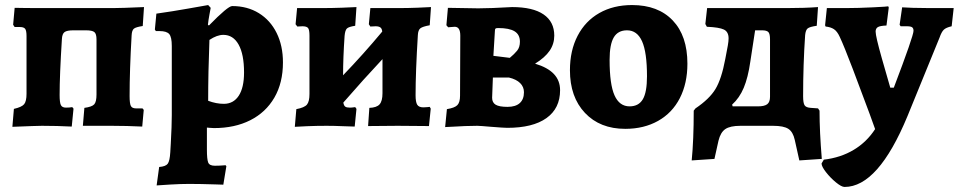

<svg xmlns="http://www.w3.org/2000/svg" viewBox="-20 -498 3795 760"><path d="M35 -67Q66 -74 75.5 -85.5Q85 -97 85 -127V-355Q85 -377 79.5 -384Q74 -391 59 -391H38L32 -400L38 -467Q75 -466 152 -466H428L474 -467L550 -470L545 -395Q518 -391 510 -384.5Q502 -378 501 -358Q493 -220 493 -118Q493 -88 498 -78.5Q503 -69 518 -69H544L549 -63L543 3Q482 0 423 0H308L314 -71Q344 -75 353 -85Q362 -95 362 -124V-342Q362 -364 353.5 -371Q345 -378 320 -378H271Q245 -378 235.5 -371Q226 -364 225 -343Q216 -201 216 -122Q216 -92 221 -82Q226 -72 241 -72Q256 -72 266 -74L271 -68L264 3Q206 0 146 0Q127 0 29 4Z M610 163Q636 161 644 150Q652 139 654 105Q654 95 656 71Q660 -1 660 -42V-316Q660 -351 650 -363Q640 -375 611 -375H597L593 -381L599 -444Q663 -453 724.5 -464Q786 -475 804 -478L814 -467Q813 -461 809 -440Q805 -419 803 -400L807 -397Q882 -474 899 -474Q959 -474 1004.5 -446Q1050 -418 1075 -367.5Q1100 -317 1100 -251Q1100 -170 1066 -111.5Q1032 -53 970.5 -22Q909 9 827 9Q818 9 810 8Q802 7 799 7V94Q799 132 804 145Q809 158 830 158Q848 158 859 157Q870 156 873 156L876 160L864 233L834 232Q772 230 729 230Q695 230 653.5 232.5Q612 235 600 236ZM946 -211Q946 -283 924.5 -321.5Q903 -360 864 -360Q839 -360 809 -340Q804 -212 804 -99Q836 -87 866 -87Q904 -87 925 -119Q946 -151 946 -211Z M1681 -75 1685 -68 1678 1 1554 0 1437 1 1442 -71Q1471 -72 1482.5 -85Q1494 -98 1494 -129V-264Q1419 -184 1339 -92Q1341 -80 1346.5 -76Q1352 -72 1364 -72Q1373 -72 1378.5 -73Q1384 -74 1386 -74L1391 -67L1384 3Q1371 3 1337 1.5Q1303 0 1273 0Q1233 0 1196.5 1.5Q1160 3 1147 4L1153 -66Q1185 -72 1195 -84Q1205 -96 1205 -126V-357Q1205 -380 1199.5 -387Q1194 -394 1177 -394L1157 -393L1150 -402L1156 -466H1254Q1293 -466 1334 -467.5Q1375 -469 1391 -470L1386 -396Q1360 -392 1353 -385Q1346 -378 1344 -356Q1338 -268 1338 -200Q1418 -283 1493 -373Q1492 -385 1485.5 -389.5Q1479 -394 1467 -394L1446 -393L1440 -402L1446 -466H1559Q1594 -466 1632.5 -467.5Q1671 -469 1686 -470L1681 -398Q1653 -393 1644 -386Q1635 -379 1634 -359Q1625 -213 1625 -121Q1625 -94 1631.5 -83.5Q1638 -73 1656 -73Q1665 -73 1672 -74Q1679 -75 1681 -75Z M1782 3 1742 5 1749 -66Q1780 -71 1790.5 -82Q1801 -93 1801 -119L1802 -357Q1802 -392 1780 -392Q1773 -392 1766 -391Q1759 -390 1754 -390L1747 -398L1753 -467L1873 -465Q1920 -465 2007 -470Q2089 -470 2131.5 -441Q2174 -412 2174 -357Q2174 -324 2155.5 -297Q2137 -270 2098 -246Q2148 -231 2172.5 -205Q2197 -179 2197 -141Q2197 -69 2143 -30.5Q2089 8 1988 8Q1975 8 1925 4Q1879 0 1869 0Q1844 0 1821 1Q1798 2 1782 3ZM1998 -269Q2016 -284 2027 -297.5Q2038 -311 2038 -333Q2038 -361 2017 -374Q1996 -387 1952 -387Q1944 -387 1941.5 -385Q1939 -383 1939 -376L1933 -277ZM1928 -111Q1928 -92 1942 -83.5Q1956 -75 1989 -75Q2021 -75 2037.5 -90Q2054 -105 2054 -133Q2054 -154 2039 -169Q2024 -184 1995 -191H1931Z M2236 -220Q2236 -298 2266.5 -356.5Q2297 -415 2352.5 -446.5Q2408 -478 2482 -478Q2585 -478 2643 -417Q2701 -356 2701 -246Q2701 -168 2671 -109.5Q2641 -51 2585 -19.5Q2529 12 2455 12Q2355 12 2295.5 -51Q2236 -114 2236 -220ZM2541 -196Q2541 -291 2521.5 -334.5Q2502 -378 2462 -378Q2426 -378 2409.5 -350Q2393 -322 2393 -261Q2393 -164 2412.5 -120.5Q2432 -77 2472 -77Q2508 -77 2524.5 -105Q2541 -133 2541 -196Z M3233 131 3144 137 3126 56Q3119 24 3100.5 12Q3082 0 3040 0H2911Q2870 0 2851 13Q2832 26 2824 59L2808 131L2718 137Q2726 56 2726 -60L2733 -69Q2788 -106 2812 -145.5Q2836 -185 2851 -265L2861 -318Q2864 -335 2864 -346Q2864 -372 2845.5 -381Q2827 -390 2778 -392L2772 -403L2779 -466H3095Q3166 -466 3218 -470L3213 -396Q3185 -392 3177 -385.5Q3169 -379 3167 -359Q3159 -242 3159 -117Q3159 -90 3165 -81Q3171 -72 3190 -71L3218 -69L3224 -60Q3224 23 3233 131ZM3028 -342Q3028 -364 3021.5 -371Q3015 -378 2996 -378H2969L2950 -254Q2941 -191 2924 -150.5Q2907 -110 2878 -84L2880 -77H2980Q3006 -77 3017 -85.5Q3028 -94 3028 -115Z M3232 149 3241 134Q3308 126 3359.5 95Q3411 64 3444 13L3422 -48Q3391 -132 3356 -224Q3321 -316 3304 -352Q3294 -374 3281 -382.5Q3268 -391 3248 -393L3246 -398L3253 -466H3329Q3376 -466 3436 -469Q3496 -472 3496 -473L3498 -468L3489 -397Q3463 -396 3454.5 -390.5Q3446 -385 3446 -373Q3446 -354 3470.5 -267.5Q3495 -181 3504 -151H3518Q3596 -356 3596 -376Q3596 -386 3590.5 -390Q3585 -394 3570 -394H3545L3541 -400L3551 -469Q3562 -468 3593 -467Q3624 -466 3659 -466H3755L3747 -394Q3725 -389 3716 -380.5Q3707 -372 3699 -349L3572 -38Q3456 242 3323 242Q3311 242 3289 224Q3267 206 3249.5 183.5Q3232 161 3232 149Z"/></svg>

Font: Alegreya ExtraBold
Style: Regular
Weight: 800
Designer: Juan Pablo del Peral
Foundry: Huerta Tipografica
Version: Version 2.007; ttfautohint (v1.6)